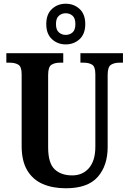

<svg xmlns="http://www.w3.org/2000/svg" viewBox="-20 -999 693 1029"><path d="M333 10Q262 10 209 -13Q156 -36 126 -86Q96 -136 96 -217V-601Q96 -642 78 -652.5Q60 -663 34 -663H14V-714H319V-663H300Q274 -663 256 -652Q238 -641 238 -597V-210Q238 -125 272.5 -92Q307 -59 367 -59Q423 -59 457 -98.5Q491 -138 491 -213V-601Q491 -642 473.5 -652.5Q456 -663 430 -663H411V-714H639V-663H619Q593 -663 575 -652Q557 -641 557 -597V-211Q557 -111 503.5 -50.5Q450 10 333 10ZM332 -761Q289 -761 258.5 -789Q228 -817 228 -870Q228 -923 258.5 -951Q289 -979 332 -979Q376 -979 406.5 -951Q437 -923 437 -870Q437 -817 406.5 -789Q376 -761 332 -761ZM332 -812Q354 -812 369 -825.5Q384 -839 384 -870Q384 -901 369 -914.5Q354 -928 332 -928Q311 -928 295.5 -914.5Q280 -901 280 -870Q280 -839 295.5 -825.5Q311 -812 332 -812Z"/></svg>

Font: Noto Serif Hebrew Condensed
Style: Bold
Weight: 700
Width: 3
Designer: Monotype Design Team
Foundry: Monotype Imaging Inc.
Version: Version 2.004; ttfautohint (v1.8.4.7-5d5b)